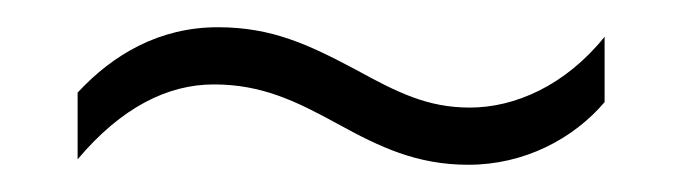

<svg xmlns="http://www.w3.org/2000/svg" viewBox="-20 -424 501 141"><path d="M228 -333C259 -316 286 -303 324 -303C365 -303 401 -322 424 -349V-397C395 -361 358 -345 325 -345C294 -345 272 -356 241 -373C207 -391 180 -404 140 -404C97 -404 63 -384 37 -356V-307C69 -345 103 -362 137 -362C172 -362 197 -350 228 -333Z"/></svg>

Font: Noto Sans Armenian Condensed ExtraLight
Style: Regular
Weight: 200
Width: 3
Designer: Monotype Design Team
Foundry: Monotype Imaging Inc.
Version: Version 2.008